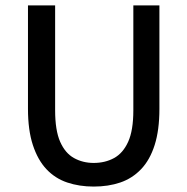

<svg xmlns="http://www.w3.org/2000/svg" viewBox="-20 -675 690 707"><path d="M325 12Q272 12 227.5 -3Q183 -18 151 -52Q119 -86 101 -141Q83 -196 83 -274V-655H183V-269Q183 -195 201.5 -153Q220 -111 252.5 -93Q285 -75 325 -75Q367 -75 400 -93Q433 -111 452 -153Q471 -195 471 -269V-655H567V-274Q567 -196 549.5 -141Q532 -86 499.5 -52Q467 -18 423 -3Q379 12 325 12Z"/></svg>

Font: UmiuVSE Medium
Style: Regular
Weight: 500
Designer: Paul D. Hunt
Foundry: Adobe
Version: Version 3.046;September 5, 2023;FontCreator 14.0.0.2901 64-b